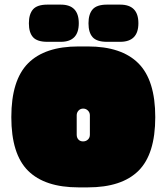

<svg xmlns="http://www.w3.org/2000/svg" viewBox="-20 -802 721 831"><path d="M360 9H320Q174 9 101.5 -63Q29 -135 29 -295Q29 -455 101.5 -528Q174 -601 320 -601H360Q506 -601 579 -528Q652 -455 652 -295Q652 -135 579.5 -63Q507 9 360 9ZM312 -303V-219Q312 -206 319.5 -198Q327 -190 339.5 -190Q352 -190 360.5 -198Q369 -206 369 -219V-303Q369 -315 360.5 -323.5Q352 -332 340 -332Q328 -332 320 -323.5Q312 -315 312 -303ZM243 -621H185Q141 -621 123 -641Q105 -661 105 -701Q105 -741 123 -761.5Q141 -782 185 -782H243Q321 -782 321 -701.5Q321 -621 243 -621ZM500 -621H443Q399 -621 381 -641Q363 -661 363 -701Q363 -741 381 -761.5Q399 -782 443 -782H500Q579 -782 579 -701.5Q579 -621 500 -621Z"/></svg>

Font: Erica One
Style: Regular
Weight: 400
Designer: Miguel Hernandez
Foundry: Miguel Hernandez
Version: Version 1.003